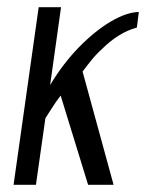

<svg xmlns="http://www.w3.org/2000/svg" viewBox="-20 -515 407 535"><path d="M17.8 0 87.8 -495H150.1L119.7 -278.1Q155.9 -338.4 200.6 -384Q245.4 -429.7 289.4 -455.4Q333.4 -481.1 366.8 -481.6L361.4 -438.3Q334.8 -431 310.2 -415.5Q285.6 -399.9 264.7 -378.9Q249.2 -365.1 236.1 -349Q223 -332.9 210.1 -315.6L296.5 0H225.5L149 -248.7Q136.4 -232.6 124.5 -213.7Q112.6 -194.8 106.5 -185.6L80.1 0Z"/></svg>

Font: Alumni Sans Thin
Style: Italic
Weight: 100
Italic angle: -8°
Designer: Robert E. Leuschke
Foundry: Robert E. Leuschke
Version: Version 1.016